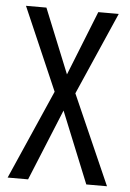

<svg xmlns="http://www.w3.org/2000/svg" viewBox="-51 -728 518 767"><g transform="rotate(5 208.0 -345.0)"><path d="M166 -357.9 22 -689.9H104L209 -431.2L312 -689.9H394L249 -358.9L407.2 0H324.2L208 -286.1L90.8 0H8.8Z"/></g></svg>

Font: D-DIN Condensed
Style: Regular
Weight: 400
Width: 3
Designer: Charles Nix
Foundry: Datto Inc.
Version: Version 1.00